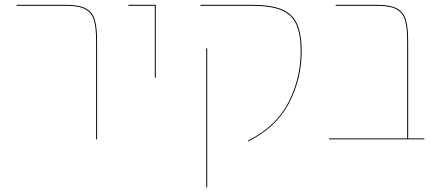

<svg xmlns="http://www.w3.org/2000/svg" viewBox="-20 -577 1816 795"><path d="M378 -405Q378 -463 369 -493.5Q360 -524 333.5 -538.5Q307 -553 253 -553H49V-557H253Q308 -557 335.5 -542Q363 -527 372.5 -495.5Q382 -464 382 -406V0H378Z M621 -553H511L512 -557H625V-255H621Z M1007 5Q1123 -53 1174 -152.5Q1225 -252 1225 -365Q1225 -436 1206.5 -476.5Q1188 -517 1144.5 -535Q1101 -553 1024 -553H810V-557H1024Q1102 -557 1146.5 -538.5Q1191 -520 1210 -478.5Q1229 -437 1229 -365Q1229 -250 1176.5 -149.5Q1124 -49 1007 9ZM834 -377H838V198H834Z M1737 -4V0H1342L1343 -4H1666V-405Q1666 -463 1657 -493.5Q1648 -524 1621.5 -538.5Q1595 -553 1541 -553H1370V-557H1541Q1596 -557 1623.5 -542Q1651 -527 1660.5 -495.5Q1670 -464 1670 -406V-4Z"/></svg>

Font: FiraGO Four
Style: Regular
Weight: 100
Designer: bBox Type
Foundry: bBox Type GmbH
Version: Version 1.001